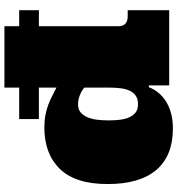

<svg xmlns="http://www.w3.org/2000/svg" viewBox="12 -770 775 838"><g transform="rotate(-90 399.0 -351.5)"><path d="M297.9 -654.8H435.1V-719.2H703.1V-654.8H772.9V-568.8H703.1V-221.2Q703.1 -201.2 714.1 -191.2Q725.1 -181.2 745.1 -181.2H772.9V0H444.8V-88.9H437Q429.2 -67.9 414.1 -48.8Q398.9 -29.8 377 -15.4Q355 -1 325 7.6Q294.9 16.1 256.8 16.1Q137.2 16.1 75.7 -56.4Q14.2 -128.9 14.2 -269Q14.2 -409.2 80.1 -477.1Q146 -544.9 261.2 -544.9Q292 -544.9 316.4 -540Q340.8 -535.2 360.8 -527.6Q380.9 -520 398.9 -510.5Q417 -501 435.1 -492.2V-568.8H297.9ZM292 -264.2Q292 -237.8 294.9 -214.4Q297.9 -190.9 305.9 -173.3Q314 -155.8 327.4 -146Q340.8 -136.2 362.8 -136.2Q384.8 -136.2 398.9 -145.5Q413.1 -154.8 421.1 -171.4Q429.2 -188 432.1 -210.9Q435.1 -233.9 435.1 -259.8V-370.1Q422.9 -381.8 402.3 -389.9Q381.8 -397.9 362.8 -397.9Q340.8 -397.9 327.4 -387Q314 -376 305.9 -357.4Q297.9 -338.9 294.9 -314.5Q292 -290 292 -264.2Z"/></g></svg>

Font: Ultra
Style: Regular
Weight: 400
Designer: Astigmatic (AOETI)
Foundry: Astigmatic (AOETI)
Version: Version 1.000